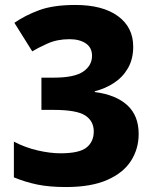

<svg xmlns="http://www.w3.org/2000/svg" viewBox="-20 -744 623 774"><path d="M517 -556Q517 -506 496 -469.5Q475 -433 440 -410Q405 -387 362 -376V-373Q447 -362 493 -320Q539 -278 539 -204Q539 -144 508 -95.5Q477 -47 412 -18.5Q347 10 246 10Q179 10 130.5 0Q82 -10 36 -29V-173Q82 -149 132 -137.5Q182 -126 224 -126Q300 -126 329 -149.5Q358 -173 358 -214Q358 -256 323.5 -278.5Q289 -301 196 -301H147V-431H197Q280 -431 315.5 -455.5Q351 -480 351 -519Q351 -552 326 -569Q301 -586 260 -586Q210 -586 170.5 -568Q131 -550 110 -537L38 -652Q81 -682 138 -703Q195 -724 284 -724Q394 -724 455.5 -679Q517 -634 517 -556Z"/></svg>

Font: Noto Sans Khmer UI ExtraBold
Style: Regular
Weight: 800
Designer: Danh Hong and the Monotype Design Team
Foundry: Monotype Imaging Inc.
Version: Version 2.002; ttfautohint (v1.8.4.7-5d5b)